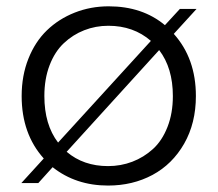

<svg xmlns="http://www.w3.org/2000/svg" viewBox="-20 -574 682 602"><path d="M594.2 -272.9Q594.2 -188 557.4 -123.5Q520.5 -59.1 458.3 -25.6Q396 7.8 318.8 7.8Q217.8 7.8 145 -49.8L100.1 0H46.9L117.2 -77.1Q47.9 -154.3 47.9 -272.9Q47.9 -336.9 69.1 -390.1Q90.3 -443.4 127.2 -479Q164.1 -514.6 214.1 -534.4Q264.2 -554.2 320.8 -554.2Q426.3 -554.2 497.1 -495.1L543.9 -545.9H596.2L524.9 -467.8Q594.2 -390.6 594.2 -272.9ZM119.1 -272.9Q119.1 -183.1 162.1 -127L453.1 -445.8Q398.4 -493.2 319.8 -493.2Q279.8 -493.2 244.1 -479.2Q208.5 -465.3 180.2 -438.7Q151.9 -412.1 135.5 -369.4Q119.1 -326.7 119.1 -272.9ZM189 -98.1Q241.7 -53.2 318.8 -53.2Q358.9 -53.2 394.8 -66.9Q430.7 -80.6 459.5 -106.7Q488.3 -132.8 505.1 -175.8Q522 -218.8 522 -272.9Q522 -360.8 479 -417Z"/></svg>

Font: PoppinsZ Light
Style: Regular
Weight: 300
Designer: Ninad Kale (Devanagari), Jonny Pinhorn (Latin)
Foundry: Indian Type Foundry
Version: Version 3.002;FEAKit 1.0